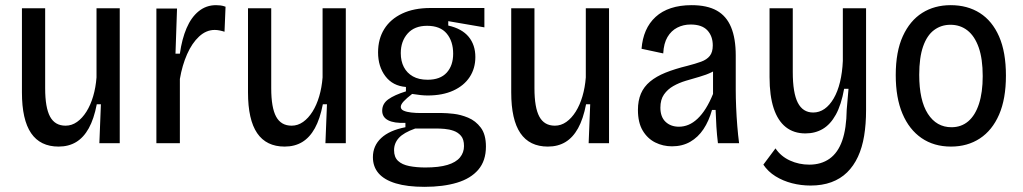

<svg xmlns="http://www.w3.org/2000/svg" viewBox="-20 -555 3964 744"><path d="M207 13Q136 13 100.5 -39Q65 -91 65 -197V-523H155V-213Q155 -138 174 -103Q193 -68 234 -68Q258 -68 278.5 -82.5Q299 -97 315 -122.5Q331 -148 341 -182Q351 -216 354 -255V-523H444V-207V0H365L371 -151H355Q344 -94 324 -58Q304 -22 275 -4.5Q246 13 207 13Z M586 0V-306V-522H666L660 -347H677Q685 -404 703 -446Q721 -488 750 -511.5Q779 -535 817 -535Q825 -535 834 -534Q843 -533 854 -529L850 -432Q841 -435 831 -437Q821 -439 812 -439Q779 -439 751.5 -413.5Q724 -388 705 -345Q686 -302 677 -249V0Z M1083 13Q1012 13 976.5 -39Q941 -91 941 -197V-523H1031V-213Q1031 -138 1050 -103Q1069 -68 1110 -68Q1134 -68 1154.5 -82.5Q1175 -97 1191 -122.5Q1207 -148 1217 -182Q1227 -216 1230 -255V-523H1320V-207V0H1241L1247 -151H1231Q1220 -94 1200 -58Q1180 -22 1151 -4.5Q1122 13 1083 13Z M1625 169Q1558 169 1513.5 155.5Q1469 142 1447 116.5Q1425 91 1425 54Q1425 10 1457 -20Q1489 -50 1551 -62V-79Q1507 -77 1484 -89Q1461 -101 1461 -126Q1461 -153 1484.5 -170Q1508 -187 1553 -201V-218Q1502 -222 1473.5 -259.5Q1445 -297 1445 -352Q1445 -404 1469 -442.5Q1493 -481 1538.5 -502.5Q1584 -524 1648 -524H1857V-449L1717 -473V-456Q1770 -444 1796 -412.5Q1822 -381 1822 -334Q1822 -290 1800 -256.5Q1778 -223 1736.5 -204Q1695 -185 1637 -185Q1625 -185 1610.5 -186.5Q1596 -188 1577 -191Q1555 -174 1544 -162Q1533 -150 1533 -141Q1533 -131 1544.5 -126Q1556 -121 1573.5 -119Q1591 -117 1611 -117H1694Q1710 -117 1737.5 -114Q1765 -111 1794 -99Q1823 -87 1843 -60.5Q1863 -34 1863 13Q1863 68 1833.5 102.5Q1804 137 1750.5 153Q1697 169 1625 169ZM1628 94Q1681 94 1714 84Q1747 74 1762.5 55Q1778 36 1778 11Q1778 -15 1766.5 -28.5Q1755 -42 1738 -48Q1721 -54 1703 -55.5Q1685 -57 1672 -57H1589Q1544 -41 1525.5 -20.5Q1507 0 1507 27Q1507 54 1522.5 68.5Q1538 83 1566 88.5Q1594 94 1628 94ZM1637 -246Q1686 -246 1711 -273.5Q1736 -301 1736 -347Q1736 -395 1711 -425Q1686 -455 1635 -455Q1586 -455 1559.5 -425Q1533 -395 1533 -349Q1533 -318 1545 -295Q1557 -272 1580 -259Q1603 -246 1637 -246Z M2103 13Q2032 13 1996.5 -39Q1961 -91 1961 -197V-523H2051V-213Q2051 -138 2070 -103Q2089 -68 2130 -68Q2154 -68 2174.5 -82.5Q2195 -97 2211 -122.5Q2227 -148 2237 -182Q2247 -216 2250 -255V-523H2340V-207V0H2261L2267 -151H2251Q2240 -94 2220 -58Q2200 -22 2171 -4.5Q2142 13 2103 13Z M2584 12Q2549 12 2519 -3Q2489 -18 2470.5 -49Q2452 -80 2452 -129Q2452 -165 2463.5 -192Q2475 -219 2499 -239Q2523 -259 2559 -273.5Q2595 -288 2644 -300Q2675 -308 2697 -316Q2719 -324 2730.5 -338.5Q2742 -353 2742 -379Q2742 -415 2721 -437.5Q2700 -460 2656 -460Q2628 -460 2604.5 -448Q2581 -436 2566.5 -411.5Q2552 -387 2550 -348L2466 -366Q2469 -405 2482.5 -436Q2496 -467 2520.5 -489.5Q2545 -512 2580 -523.5Q2615 -535 2660 -535Q2720 -535 2757.5 -514Q2795 -493 2813 -449.5Q2831 -406 2831 -340V-206Q2831 -177 2832.5 -140.5Q2834 -104 2837 -67Q2840 -30 2844 0H2762Q2758 -32 2756 -64.5Q2754 -97 2753 -129H2739Q2727 -86 2706 -54.5Q2685 -23 2654.5 -5.5Q2624 12 2584 12ZM2611 -64Q2630 -64 2648 -71.5Q2666 -79 2683 -95Q2700 -111 2715 -135Q2730 -159 2743 -191V-299L2771 -302Q2760 -286 2738.5 -275.5Q2717 -265 2690.5 -257.5Q2664 -250 2637.5 -242Q2611 -234 2589 -221.5Q2567 -209 2553 -189Q2539 -169 2539 -138Q2539 -102 2559 -83Q2579 -64 2611 -64Z M3121 164Q3084 164 3049 155Q3014 146 2985 128Q2956 110 2938 83L2985 20Q3006 51 3041 67Q3076 83 3116 83Q3162 83 3194.5 60Q3227 37 3243.5 -10Q3260 -57 3261 -130L3268 -211H3251Q3240 -149 3219 -111Q3198 -73 3168.5 -55.5Q3139 -38 3101 -38Q3056 -38 3025 -62.5Q2994 -87 2978 -135.5Q2962 -184 2962 -256V-523H3052V-276Q3052 -195 3071.5 -157Q3091 -119 3131 -119Q3155 -119 3175 -133Q3195 -147 3210.5 -173.5Q3226 -200 3235 -237Q3244 -274 3246 -319V-523H3336V-128Q3336 -74 3328.5 -28.5Q3321 17 3304.5 52.5Q3288 88 3262.5 113Q3237 138 3201.5 151Q3166 164 3121 164Z M3665 13Q3599 13 3551 -20Q3503 -53 3477 -114.5Q3451 -176 3451 -264Q3451 -355 3478.5 -415Q3506 -475 3553.5 -505Q3601 -535 3664 -535Q3729 -535 3777 -504.5Q3825 -474 3851.5 -413.5Q3878 -353 3878 -262Q3878 -172 3851.5 -111Q3825 -50 3777 -18.5Q3729 13 3665 13ZM3667 -62Q3705 -62 3732 -85Q3759 -108 3773.5 -152.5Q3788 -197 3788 -260Q3788 -327 3772.5 -371Q3757 -415 3729 -437Q3701 -459 3663 -459Q3627 -459 3599.5 -438.5Q3572 -418 3557 -375Q3542 -332 3542 -265Q3542 -166 3575.5 -114Q3609 -62 3667 -62Z"/></svg>

Font: Bricolage Grotesque SemiCondensed
Style: Regular
Weight: 400
Width: 4
Designer: Mathieu Triay
Foundry: Atelier Triay
Version: Version 1.001;gftools[0.9.33.dev8+g029e19f]